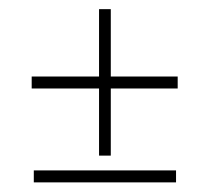

<svg xmlns="http://www.w3.org/2000/svg" viewBox="-20 -516 446 409"><path d="M191 -184.5V-327.5H47.5V-353H191V-496.5H216V-353H358.5V-327.5H216V-184.5ZM52 -127.5V-153H355V-127.5Z"/></svg>

Font: Imbue 50pt
Style: Bold
Weight: 700
Designer: Tyler Finck
Foundry: Etcetera Type Company
Version: Version 1.102; ttfautohint (v1.8.3)